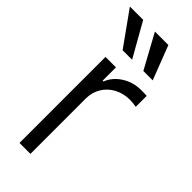

<svg xmlns="http://www.w3.org/2000/svg" viewBox="-256 -799 837 837"><g transform="rotate(45 162.5 -380.5)"><path d="M71.3 -530.3H135.7V-448.2H140.6Q156.7 -488.8 196 -513.4Q235.4 -538.1 284.2 -538.1Q310.5 -538.1 318.4 -537.1V-469.7Q294.9 -473.6 279.3 -473.6Q239.3 -473.6 207.3 -456.5Q175.3 -439.5 157 -409.2Q138.7 -378.9 138.7 -340.8V0H71.3ZM-8.8 -760.7H73.2L162.1 -603.5H103.5ZM145.5 -760.7H228.5L289.1 -603.5H231.4Z"/></g></svg>

Font: Pretendard Std Light
Style: Regular
Weight: 300
Designer: Base glyphs from Inter by Rasmus Andersson; Hangeul glyphs from Noto Sans CJK(Source Han Sans) by Jang Soo-young and Kan
Foundry: Kil Hyung-jin
Version: Version 1.309